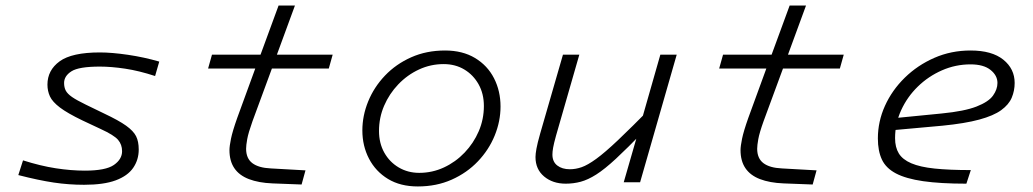

<svg xmlns="http://www.w3.org/2000/svg" viewBox="-20 -657 3724 692"><path d="M480 -118Q480 -81 460 -52Q440 -23 397 -7Q354 9 283 9Q228 9 174 1Q120 -7 46 -26L63 -79Q126 -59 181 -50.5Q236 -42 286 -42Q361 -42 390.5 -62.5Q420 -83 420 -112Q420 -136 405.5 -153Q391 -170 343 -192L277 -223Q223 -249 196 -269.5Q169 -290 160 -309.5Q151 -329 151 -352Q151 -404 195 -436Q239 -468 340 -468Q383 -468 441 -459.5Q499 -451 554 -435L539 -383Q481 -402 431 -409.5Q381 -417 340 -417Q264 -417 237.5 -400Q211 -383 211 -358Q211 -342 217 -330.5Q223 -319 239.5 -307.5Q256 -296 289 -280L355 -248Q408 -223 434.5 -204Q461 -185 470.5 -166Q480 -147 480 -118Z M890 -220Q875 -178 871 -155.5Q867 -133 867 -121Q867 -86 889.5 -69Q912 -52 956 -50L1081 -43L1067 8L962 4Q912 2 877 -11.5Q842 -25 824.5 -51Q807 -77 807 -116Q807 -130 812.5 -157Q818 -184 835 -232L900 -410H730L744 -460H919L984 -637H1043L978 -460H1179L1165 -410H960Z M1584 -475Q1647 -475 1692 -448Q1737 -421 1760.5 -375Q1784 -329 1784 -273Q1784 -220 1763 -168.5Q1742 -117 1702.5 -75.5Q1663 -34 1608 -9.5Q1553 15 1486 15Q1423 15 1378.5 -12Q1334 -39 1310 -85Q1286 -131 1286 -187Q1286 -240 1307 -291.5Q1328 -343 1367.5 -384.5Q1407 -426 1462 -450.5Q1517 -475 1584 -475ZM1491 -34Q1538 -34 1580 -53.5Q1622 -73 1654.5 -107Q1687 -141 1705.5 -184Q1724 -227 1724 -275Q1724 -319 1705 -353Q1686 -387 1653.5 -406.5Q1621 -426 1579 -426Q1532 -426 1490 -406.5Q1448 -387 1415.5 -353Q1383 -319 1364.5 -276Q1346 -233 1346 -185Q1346 -141 1365 -107Q1384 -73 1417 -53.5Q1450 -34 1491 -34Z M2228 0 2286 -201 2360 -460H2419L2287 0ZM2329 -272 2300 -184Q2241 -123 2200 -85Q2159 -47 2129 -28Q2099 -9 2073 -2Q2047 5 2019 5Q1972 5 1941 -21Q1910 -47 1910 -91Q1910 -102 1913.5 -121.5Q1917 -141 1927 -176L2009 -460H2068L1984 -168Q1976 -139 1973.5 -124.5Q1971 -110 1971 -100Q1971 -74 1988.5 -60.5Q2006 -47 2034 -47Q2055 -47 2076.5 -54.5Q2098 -62 2129 -84.5Q2160 -107 2207.5 -152Q2255 -197 2329 -272Z M2732 -220Q2717 -178 2713 -155.5Q2709 -133 2709 -121Q2709 -86 2731.5 -69Q2754 -52 2798 -50L2923 -43L2909 8L2804 4Q2754 2 2719 -11.5Q2684 -25 2666.5 -51Q2649 -77 2649 -116Q2649 -130 2654.5 -157Q2660 -184 2677 -232L2742 -410H2572L2586 -460H2761L2826 -637H2885L2820 -460H3021L3007 -410H2802Z M3478 -425Q3424 -425 3375 -403.5Q3326 -382 3288 -345Q3250 -308 3228 -260Q3206 -212 3206 -159Q3206 -126 3219.5 -104Q3233 -82 3264.5 -68.5Q3296 -55 3348.5 -49.5Q3401 -44 3479 -44L3463 5Q3369 5 3307 -4Q3245 -13 3209 -32Q3173 -51 3158.5 -82Q3144 -113 3144 -158Q3144 -219 3169.5 -275.5Q3195 -332 3241 -377Q3287 -422 3347.5 -448.5Q3408 -475 3478 -475Q3555 -475 3596 -442Q3637 -409 3637 -358Q3637 -330 3626.5 -305Q3616 -280 3588.5 -260Q3561 -240 3509.5 -226Q3458 -212 3377 -204L3167 -185L3181 -229L3374 -248Q3456 -256 3499.5 -273Q3543 -290 3559 -312.5Q3575 -335 3575 -358Q3575 -385 3550 -405Q3525 -425 3478 -425Z"/></svg>

Font: Intel One Mono Light
Style: Italic
Weight: 300
Italic angle: -16°
Monospace: yes
Designer: Fred Shallcrass
Foundry: Frere-Jones Type LLC
Version: Version 1.004